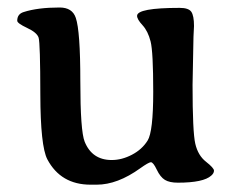

<svg xmlns="http://www.w3.org/2000/svg" viewBox="-20 -489 633 517"><path d="M548.8 -16.1Q527.8 2.9 459 2.9Q436.5 2.9 424.1 -4.6Q411.6 -12.2 402.1 -32.2Q392.6 -52.2 386.2 -52.2Q379.9 -51.8 357.9 -36.1Q296.4 8.3 240.2 8.3Q239.7 8.3 238.8 8.3H224.1Q143.6 8.3 107.4 -60.1Q88.9 -95.7 88.6 -234.6Q88.4 -373.5 84 -387.5Q79.6 -401.4 53 -413.8Q26.4 -426.3 26.4 -433.1Q26.4 -451.2 43.5 -456.5Q81.5 -468.8 140.6 -468.8Q174.8 -468.8 184.1 -440.9Q196.3 -405.3 196.3 -270.8Q196.3 -136.2 208 -107.4Q228 -58.1 280.8 -58.1Q308.1 -58.1 335.2 -72.3Q362.3 -86.4 377.4 -110.4Q392.6 -134.3 392.6 -241.9Q392.6 -349.6 385.5 -377.4Q378.4 -405.3 363.8 -421.1Q349.1 -437 349.1 -446.3Q349.1 -467.8 463.9 -467.8Q487.8 -467.8 495.1 -457.3Q502.4 -446.8 502.4 -418.9L501 -390.1L498.5 -260.3Q498.5 -133.3 505.9 -101.8Q513.2 -70.3 534.7 -53.5Q556.2 -36.6 556.2 -29.5Q556.2 -22.5 548.8 -16.1Z"/></svg>

Font: Averia Serif Libre
Style: Regular
Weight: 400
Version: Version 1.002